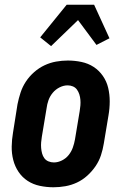

<svg xmlns="http://www.w3.org/2000/svg" viewBox="-20 -784 540 812"><path d="M206 8Q177 8 148.5 2Q120 -4 97 -19Q74 -34 58.5 -57Q43 -80 36 -107.5Q29 -135 29.5 -164.5Q30 -194 35 -223L54 -343Q59 -368 67 -392.5Q75 -417 89.5 -439Q104 -461 124.5 -479Q145 -497 168.5 -508Q192 -519 217 -523.5Q242 -528 267 -528Q296 -528 324.5 -522Q353 -516 376 -501Q399 -486 415 -463Q431 -440 437.5 -412.5Q444 -385 444 -355.5Q444 -326 439 -297L419 -177Q415 -152 407 -127.5Q399 -103 384 -81Q369 -59 349 -41Q329 -23 305.5 -12Q282 -1 256.5 3.5Q231 8 206 8ZM208 -97Q225 -97 242 -105.5Q259 -114 270.5 -128.5Q282 -143 288 -160Q294 -177 297 -194L317 -314Q319 -326 320 -338Q321 -350 320 -362Q319 -374 315.5 -385Q312 -396 305.5 -405Q299 -414 288.5 -418.5Q278 -423 266 -423Q249 -423 232 -414.5Q215 -406 203 -391.5Q191 -377 185 -360Q179 -343 177 -326L157 -206Q155 -194 154 -182Q153 -170 154 -158Q155 -146 158 -135Q161 -124 167.5 -115Q174 -106 185 -101.5Q196 -97 208 -97ZM196 -589 150 -626 262 -764H378L443 -622L435 -618L388 -594L310 -699Z"/></svg>

Font: Iosevka Curly Slab Extrabold
Style: Italic
Weight: 800
Italic angle: -9°
Monospace: yes
Designer: Belleve Invis
Foundry: Belleve Invis
Version: Version 22.1.2; ttfautohint (v1.8.4)